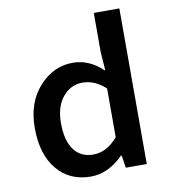

<svg xmlns="http://www.w3.org/2000/svg" viewBox="-81 -776 762 858"><g transform="rotate(-10 300.0 -347.0)"><path d="M263 12Q167 12 110 -56.5Q53 -125 53 -245Q53 -360 117.5 -431.5Q182 -503 270 -503Q345 -503 405 -445H408L402 -528V-706H518V0H423L414 -57H411Q342 12 263 12ZM291 -83Q352 -83 402 -142V-363Q354 -408 297 -408Q244 -408 208 -364.5Q172 -321 172 -246Q172 -167 203 -125Q234 -83 291 -83Z"/></g></svg>

Font: TypoPRO Source Code Pro
Style: Regular
Weight: 600
Monospace: yes
Designer: Paul D. Hunt, Teo Tuominen
Foundry: Adobe Systems Incorporated
Version: Version 2.010;PS 1.0;hotconv 1.0.84;makeotf.lib2.5.63406